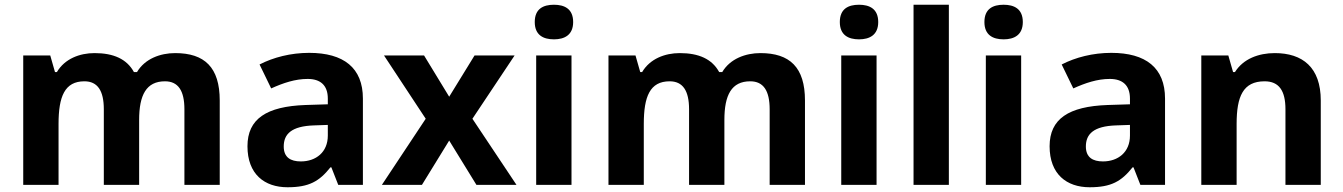

<svg xmlns="http://www.w3.org/2000/svg" viewBox="-20 -873 5667 810"><path d="M719 -649C656 -649 591 -625 558 -569H545C515 -624 459 -649 379 -649C316 -649 253 -625 220 -569H212L192 -639H78V-93H227V-350C227 -466 253 -530 336 -530C392 -530 418 -490 418 -412V-93H567V-367C567 -472 597 -530 676 -530C732 -530 758 -490 758 -412V-93H907V-449C907 -589 843 -649 719 -649Z M1284 -650C1207 -650 1133 -631 1075 -601L1124 -500C1175 -523 1225 -540 1278 -540C1331 -540 1363 -514 1363 -457V-433L1268 -430C1105 -424 1024 -372 1024 -256C1024 -138 1096 -83 1193 -83C1284 -83 1327 -108 1374 -167H1378L1407 -93H1511V-457C1511 -587 1430 -650 1284 -650ZM1305 -344 1363 -346V-301C1363 -231 1313 -192 1249 -192C1206 -192 1177 -209 1177 -255C1177 -307 1209 -341 1305 -344Z M1776 -372 1591 -93H1760L1875 -280L1990 -93H2159L1973 -372L2151 -639H1982L1875 -465L1769 -639H1600Z M2317 -853C2272 -853 2236 -836 2236 -780C2236 -725 2272 -707 2317 -707C2361 -707 2398 -725 2398 -780C2398 -836 2361 -853 2317 -853ZM2391 -639H2242V-93H2391Z M3188 -649C3125 -649 3060 -625 3027 -569H3014C2984 -624 2928 -649 2848 -649C2785 -649 2722 -625 2689 -569H2681L2661 -639H2547V-93H2696V-350C2696 -466 2722 -530 2805 -530C2861 -530 2887 -490 2887 -412V-93H3036V-367C3036 -472 3066 -530 3145 -530C3201 -530 3227 -490 3227 -412V-93H3376V-449C3376 -589 3312 -649 3188 -649Z M3604 -853C3559 -853 3523 -836 3523 -780C3523 -725 3559 -707 3604 -707C3648 -707 3685 -725 3685 -780C3685 -836 3648 -853 3604 -853ZM3678 -639H3529V-93H3678Z M3983 -93V-853H3834V-93Z M4214 -853C4169 -853 4133 -836 4133 -780C4133 -725 4169 -707 4214 -707C4258 -707 4295 -725 4295 -780C4295 -836 4258 -853 4214 -853ZM4288 -639H4139V-93H4288Z M4668 -650C4591 -650 4517 -631 4459 -601L4508 -500C4559 -523 4609 -540 4662 -540C4715 -540 4747 -514 4747 -457V-433L4652 -430C4489 -424 4408 -372 4408 -256C4408 -138 4480 -83 4577 -83C4668 -83 4711 -108 4758 -167H4762L4791 -93H4895V-457C4895 -587 4814 -650 4668 -650ZM4689 -344 4747 -346V-301C4747 -231 4697 -192 4633 -192C4590 -192 4561 -209 4561 -255C4561 -307 4593 -341 4689 -344Z M5358 -649C5290 -649 5225 -625 5190 -569H5182L5162 -639H5048V-93H5197V-350C5197 -466 5224 -530 5315 -530C5376 -530 5403 -490 5403 -412V-93H5552V-449C5552 -589 5475 -649 5358 -649Z"/></svg>

Font: Noto Sans Telugu UI
Style: Bold
Weight: 700
Designer: Jelle Bosma - Monotype Design Team
Foundry: Monotype Imaging Inc.
Version: Version 2.005